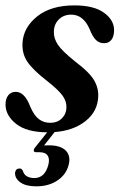

<svg xmlns="http://www.w3.org/2000/svg" viewBox="-23 -470 433 695"><path d="M158.5 -25.5Q185.5 -25.5 201.5 -42Q217.5 -58.5 217.5 -82.5Q218 -103.5 203.5 -123.8Q189 -144 148 -176.5Q97.5 -215.5 76.8 -245.5Q56 -275.5 58.5 -315.5Q62 -371 111.8 -410.8Q161.5 -450.5 246 -450.5Q316.5 -450.5 353 -424.2Q389.5 -398 390 -361.5Q390 -338 380.2 -325.8Q370.5 -313.5 354 -313.5Q337 -313.5 324.8 -324.8Q312.5 -336 301 -365.5Q278 -417 235 -417Q207 -417 189.5 -399.2Q172 -381.5 172 -354Q171.5 -331 186.5 -308.2Q201.5 -285.5 249.5 -247Q303.5 -206.5 320 -175.2Q336.5 -144 331.5 -108.5Q325 -57 276 -24Q227 9 149.5 9Q74 9 35.5 -21.5Q-3 -52 -3 -92Q-3 -112.5 6.8 -125Q16.5 -137.5 34 -137.5Q66.5 -137.5 86.5 -84Q100.5 -51.5 118 -38.5Q135.5 -25.5 158.5 -25.5ZM159 -5H185L136.5 56.5Q144 56 153.5 56Q196.5 56 215.2 75.2Q234 94.5 225.5 127Q216.5 162 185 183.2Q153.5 204.5 108 204.5Q70.5 204.5 50.5 190Q30.5 175.5 31.5 155Q34 140.5 46.5 140Q54 138.5 59.5 147.5Q63 161.5 74.2 168Q85.5 174.5 101 174.5Q139.5 174.5 152 126.5Q157.5 105.5 149.5 93.2Q141.5 81 120 81H108Q100 81 99.2 75.8Q98.5 70.5 104.5 63Z"/></svg>

Font: Fraunces 144pt S050 SemiBold
Style: Italic
Weight: 600
Italic angle: -16°
Version: Version 1.000; ttfautohint (v1.8.3)